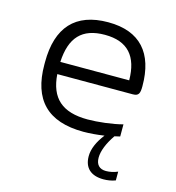

<svg xmlns="http://www.w3.org/2000/svg" viewBox="-106 -599 811 886"><g transform="rotate(15 300.0 -156.0)"><path d="M531 -265C531 -422 456 -509 303 -509C146 -509 68 -422 68 -256V-244C68 -77 150 9 322 9C352 9 387 6 421 1C392 38 375 76 375 111C375 167 408 197 468 197C486 197 507 194 525 187V145C507 153 487 157 469 157C438 157 421 139 421 106C421 74 437 34 466 -8L492 -14V-72C444 -59 374 -51 326 -51C204 -51 145 -104 137 -217H497C526 -217 531 -230 531 -265ZM136 -275C142 -393 194 -449 303 -449C413 -449 464 -389 465 -275Z"/></g></svg>

Font: LT Wave Mono Light
Style: Regular
Weight: 300
Designer: Daniel Lyons
Version: Version 2.5 (Glyphs App)